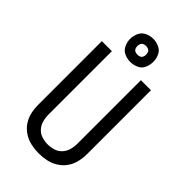

<svg xmlns="http://www.w3.org/2000/svg" viewBox="-287 -1053 1150 1150"><g transform="rotate(45 288.0 -477.5)"><path d="M288 8Q321 8 353.5 1Q386 -6 414.5 -24Q443 -42 462 -69.5Q481 -97 488.5 -129.5Q496 -162 496 -195V-735H411V-195Q411 -170 404 -145.5Q397 -121 379.5 -102Q362 -83 337.5 -75.5Q313 -68 288 -68Q263 -68 238.5 -75.5Q214 -83 196.5 -102Q179 -121 172 -145.5Q165 -170 165 -195V-735H80V-195Q80 -162 87.5 -129.5Q95 -97 114 -69.5Q133 -42 161.5 -24Q190 -6 222.5 1Q255 8 288 8ZM288 -767Q314 -767 339 -778Q364 -789 375 -814Q386 -839 386 -865Q386 -891 375 -915.5Q364 -940 339 -951.5Q314 -963 288 -963Q262 -963 237.5 -951.5Q213 -940 201.5 -915.5Q190 -891 190 -865Q190 -839 201.5 -814Q213 -789 237.5 -778Q262 -767 288 -767ZM288 -828Q278 -828 268.5 -832Q259 -836 255 -845.5Q251 -855 251 -865Q251 -875 255 -884.5Q259 -894 268.5 -898Q278 -902 288 -902Q298 -902 307.5 -898Q317 -894 321 -884.5Q325 -875 325 -865Q325 -855 321 -845.5Q317 -836 307.5 -832Q298 -828 288 -828Z"/></g></svg>

Font: Iosevka Sparkle
Style: Regular
Weight: 400
Designer: Belleve Invis
Foundry: Belleve Invis
Version: Version 4.5.0; ttfautohint (v1.8.3)